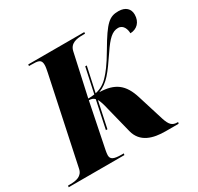

<svg xmlns="http://www.w3.org/2000/svg" viewBox="-185 -902 1116 1083"><g transform="rotate(-30 373.0 -360.0)"><path d="M-32 0H331L333 -10H320C266 -10 249 -20 249 -46C249 -55 251 -65 253 -77L312 -368C328 -368 340 -364 349 -354L311 -174H321L357 -344C366 -328 373 -306 380 -275L423 -103C444 -20 520 0 600 0H684L687 -10H683C649 -10 634 -25 619 -71L566 -241C536 -338 486 -375 386 -378C448 -402 480 -447 546 -544C591 -611 620 -639 658 -639C694 -639 704 -601 704 -578C747 -579 778 -609 778 -658C778 -694 754 -720 707 -720C649 -720 621 -698 542 -563C498 -487 469 -453 455 -438C428 -407 399 -390 365 -383L400 -544H390L355 -381C342 -379 328 -378 314 -378L374 -651C384 -697 424 -704 468 -704H481L482 -714H117L116 -704H129C178 -704 196 -701 196 -665C196 -653 193 -638 189 -618L71 -61C62 -17 23 -10 -17 -10H-30Z"/></g></svg>

Font: Noto Serif Display Condensed Black
Style: Italic
Weight: 900
Width: 3
Italic angle: -12°
Designer: Monotype Design Team
Foundry: Monotype Imaging Inc.
Version: Version 2.009